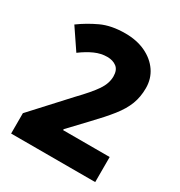

<svg xmlns="http://www.w3.org/2000/svg" viewBox="-158 -771 826 882"><g transform="rotate(30 254.5 -330.5)"><path d="M474 0H28V-108L196 -291Q254 -351 279 -388Q304 -425 304 -462Q304 -496 284.5 -511Q265 -526 235 -526Q202 -526 169.5 -511.5Q137 -497 102 -471L29 -579Q74 -612 126.5 -636.5Q179 -661 253 -661Q314 -661 360.5 -639Q407 -617 433.5 -578.5Q460 -540 460 -490Q460 -443 445 -404Q430 -365 397.5 -324Q365 -283 314 -230L227 -138V-133H474Z"/></g></svg>

Font: Noto Sans Telugu Condensed ExtraBold
Style: Regular
Weight: 800
Width: 3
Designer: Jelle Bosma - Monotype Design Team
Foundry: Monotype Imaging Inc.
Version: Version 2.005; ttfautohint (v1.8.4.7-5d5b)